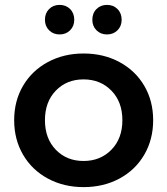

<svg xmlns="http://www.w3.org/2000/svg" viewBox="-20 -759 685 786"><path d="M38 -267Q38 -346 74.5 -408Q111 -470 176 -505Q241 -540 322 -540Q404 -540 469 -505Q534 -470 570.5 -408Q607 -346 607 -267Q607 -188 570.5 -125.5Q534 -63 469 -28Q404 7 322 7Q241 7 176 -28Q111 -63 74.5 -125.5Q38 -188 38 -267ZM481 -267Q481 -342 436 -388Q391 -434 322 -434Q253 -434 208.5 -388Q164 -342 164 -267Q164 -192 208.5 -146Q253 -100 322 -100Q391 -100 436 -146Q481 -192 481 -267ZM164 -678Q164 -705 181 -722Q198 -739 224 -739Q250 -739 267 -722Q284 -705 284 -678Q284 -652 267 -635Q250 -618 224 -618Q198 -618 181 -635Q164 -652 164 -678ZM358 -678Q358 -705 375 -722Q392 -739 418 -739Q444 -739 461 -722Q478 -705 478 -678Q478 -652 461 -635Q444 -618 418 -618Q392 -618 375 -635Q358 -652 358 -678Z"/></svg>

Font: Montserrat Alternates SemiBold
Style: Regular
Weight: 600
Designer: Julieta Ulanovsky
Foundry: Julieta Ulanovsky
Version: Version 7.200